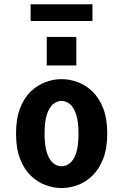

<svg xmlns="http://www.w3.org/2000/svg" viewBox="-20 -892 590 922"><path d="M275.5 11Q236.5 11 197.8 -3.5Q159 -18 127 -49.2Q95 -80.5 76 -130.2Q57 -180 57 -251Q57 -321.5 76 -371.2Q95 -421 127 -452Q159 -483 197.8 -497.5Q236.5 -512 275.5 -512Q315 -512 353.8 -497.5Q392.5 -483 424.5 -452Q456.5 -421 475.8 -371.2Q495 -321.5 495 -251Q495 -180 475.8 -130.2Q456.5 -80.5 424.5 -49.2Q392.5 -18 353.8 -3.5Q315 11 275.5 11ZM275.5 -93.5Q296 -93.5 314.8 -107.8Q333.5 -122 345.2 -156.2Q357 -190.5 357 -251Q357 -309.5 345.2 -343.8Q333.5 -378 314.8 -392.8Q296 -407.5 275.5 -407.5Q255 -407.5 236.2 -392.8Q217.5 -378 205.8 -344Q194 -310 194 -251Q194 -191 206 -156.5Q218 -122 236.5 -107.8Q255 -93.5 275.5 -93.5ZM204.5 -714.5H346.5V-577.5H204.5ZM127 -791V-871.5H424V-791Z"/></svg>

Font: Trispace SemiCondensed SemiBold
Style: Regular
Weight: 600
Width: 4
Designer: Tyler Finck
Foundry: Etcetera Type Company
Version: Version 1.210; ttfautohint (v1.8.3)